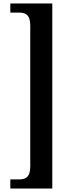

<svg xmlns="http://www.w3.org/2000/svg" viewBox="-20 -819 405 1098"><path d="M279 259V-799H39V-747H87C124 -747 153 -737 153 -674V134C153 197 124 207 87 207H39V259Z"/></svg>

Font: Noto Serif Sinhala Condensed
Style: Bold
Weight: 700
Width: 3
Designer: Jelle Bosma - Monotype Design Team
Foundry: Monotype Imaging Inc.
Version: Version 2.007